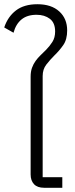

<svg xmlns="http://www.w3.org/2000/svg" viewBox="-21 -889 355 909"><path d="M188 0Q156 0 140 -17Q124 -34 124 -63V-526Q124 -550 130.5 -568Q137 -586 147.5 -600.5Q158 -615 171 -627.5Q184 -640 196 -652Q214 -670 227 -690.5Q240 -711 240 -740Q240 -781 215 -800Q190 -819 152 -819Q108 -819 81 -797Q54 -775 43 -734L-1 -759Q16 -810 54.5 -839.5Q93 -869 156 -869Q222 -869 259.5 -835Q297 -801 297 -745Q297 -702 278.5 -675.5Q260 -649 237 -627Q216 -606 198.5 -583.5Q181 -561 181 -529V-50H274V0Z"/></svg>

Font: IBM Plex Thai Light
Style: Regular
Weight: 300
Designer: Mike Abbink, Paul van der Laan, Pieter van Rosmalen, Ben Mitchell, Mark Frömberg
Foundry: Bold Monday
Version: Version 1.0